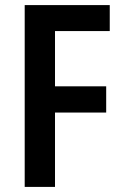

<svg xmlns="http://www.w3.org/2000/svg" viewBox="-20 -800 490 754"><path d="M196 -66V-358H397V-461H196V-678H411V-780H77V-66Z"/></svg>

Font: Noto Sans Malayalam UI Condensed SemiBold
Style: Regular
Weight: 600
Width: 3
Designer: Jelle Bosma - Monotype Design Team
Foundry: Monotype Imaging Inc.
Version: Version 2.104